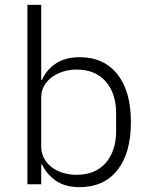

<svg xmlns="http://www.w3.org/2000/svg" viewBox="-20 -760 614 792"><path d="M93 -740H150V-430H153Q172 -473 211 -498.5Q250 -524 309 -524Q408 -524 464 -454Q520 -384 520 -256Q520 -128 464 -58Q408 12 309 12Q250 12 212 -13.5Q174 -39 153 -82H150V0H93ZM296 -39Q373 -39 416 -88Q459 -137 459 -220V-292Q459 -375 416 -424Q373 -473 296 -473Q266 -473 239.5 -464.5Q213 -456 193 -441Q173 -426 161.5 -405Q150 -384 150 -359V-156Q150 -129 161.5 -107.5Q173 -86 193 -70.5Q213 -55 239.5 -47Q266 -39 296 -39Z"/></svg>

Font: IBM Plex Sans Arabic Light
Style: Regular
Weight: 300
Designer: Mike Abbink, Paul van der Laan, Pieter van Rosmalen, Wael Morcos, Khajak Apelian
Foundry: Bold Monday
Version: Version 1.2